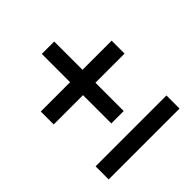

<svg xmlns="http://www.w3.org/2000/svg" viewBox="-161 -720 820 820"><g transform="rotate(-45 249.0 -310.5)"><path d="M287 -352V-181H212V-352H35V-430H212V-601H287V-430H463V-352ZM35 -20V-99H463V-20Z"/></g></svg>

Font: Sapa
Style: Regular
Weight: 400
Version: Version 1.20 June 8, 2016